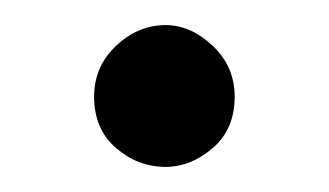

<svg xmlns="http://www.w3.org/2000/svg" viewBox="-20 -363 262 153"><path d="M55 -286Q55 -310 72.5 -326.5Q90 -343 112 -343Q132 -343 149.5 -326.5Q167 -310 167 -286Q167 -260 149.5 -245Q132 -230 112 -230Q90 -230 72.5 -245Q55 -260 55 -286Z"/></svg>

Font: JosefinSans
Style: SemiBold
Weight: 600
Designer: Santiago Orozco
Foundry: Typemade
Version: Version 1.0 ; ttfautohint (v1.3)